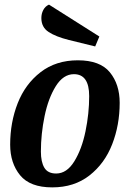

<svg xmlns="http://www.w3.org/2000/svg" viewBox="-20 -791 563 831"><path d="M498 -346Q498 -250 465.5 -166.5Q433 -83 367 -31.5Q301 20 206 20Q110 20 67 -32.5Q24 -85 24 -165Q24 -261 56.5 -344Q89 -427 155.5 -478.5Q222 -530 317 -530Q413 -530 455.5 -478Q498 -426 498 -346ZM157 -135Q157 -90 172 -65Q187 -40 223 -40Q269 -40 301.5 -92.5Q334 -145 350 -222.5Q366 -300 366 -375Q366 -470 300 -470Q254 -470 221.5 -418Q189 -366 173 -288.5Q157 -211 157 -135ZM159 -713Q159 -732 167.5 -748Q176 -764 192 -771L410 -633L392 -590L278 -618Q222 -632 190.5 -652.5Q159 -673 159 -713Z"/></svg>

Font: Sansita Medium Italic
Style: Regular
Weight: 500
Italic angle: -11°
Designer: Pablo Cosgaya
Foundry: Omnibus-Type
Version: Version 1.006